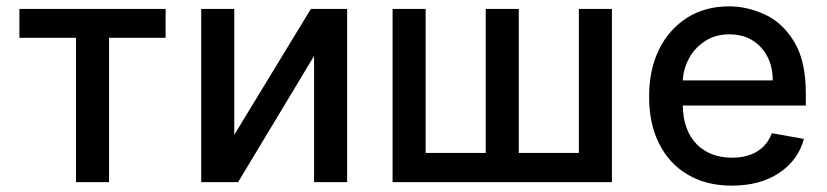

<svg xmlns="http://www.w3.org/2000/svg" viewBox="-20 -573 2602 604"><path d="M501 -545V-454H323V0H219V-454H41V-545Z M1072 -545V0H968V-397L729 0H613V-545H717V-149L958 -545Z M1319 -92H1508V-545H1612V-92H1801V-545H1905V0H1215V-545H1319Z M2143 -24Q2085 -58 2053 -122Q2022 -184 2022 -269Q2022 -354 2053 -417Q2084 -480 2141 -517Q2198 -553 2274 -553Q2333 -553 2391 -525Q2446 -498 2481 -437Q2515 -378 2515 -278V-241H2128Q2129 -163 2172 -119Q2214 -77 2283 -77Q2329 -77 2361 -96Q2394 -116 2408 -154L2509 -136Q2491 -69 2431 -29Q2372 11 2281 11Q2202 11 2143 -24ZM2374 -424Q2336 -465 2275 -465Q2232 -465 2200 -445Q2166 -423 2149 -392Q2130 -359 2128 -320H2411Q2411 -383 2374 -424Z"/></svg>

Font: Sinter Medium
Style: Regular
Weight: 500
Foundry: Adobe & rsms
Version: Version 1.000